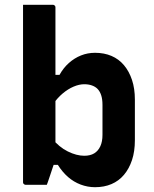

<svg xmlns="http://www.w3.org/2000/svg" viewBox="-20 -770 640 800"><path d="M175 0Q165 0 148 0Q131 0 114 0Q97 0 87 0Q84 0 81.5 -1.5Q79 -3 77.5 -5Q76 -7 76 -11Q76 -86 76 -160.5Q76 -235 76 -310Q76 -385 76 -460Q76 -535 76 -610Q76 -645 76 -680Q76 -715 76 -750Q92 -750 107 -750Q122 -750 138 -750Q154 -750 169 -750Q184 -750 200 -750Q204 -750 206 -748.5Q208 -747 209.5 -745Q211 -743 211 -739Q211 -659 211 -580Q211 -501 211 -422.5Q211 -344 211 -265Q211 -186 211 -106Q211 -106 207.5 -95Q204 -84 198.5 -68.5Q193 -53 188 -37Q183 -21 179 -10.5Q175 0 175 0ZM180 -83 196 -194Q226 -157 262.5 -139Q299 -121 331 -121Q356 -121 372.5 -131Q389 -141 398 -160.5Q407 -180 407 -208V-333Q407 -357 401.5 -373.5Q396 -390 386 -400Q377 -409 363 -414Q349 -419 331 -419Q310 -419 286.5 -409Q263 -399 240.5 -380Q218 -361 200 -334V-458H228Q244 -487 267 -507.5Q290 -528 317.5 -539Q345 -550 376 -550Q414 -550 444.5 -537Q475 -524 496.5 -498.5Q518 -473 530 -437Q542 -401 542 -355V-186Q542 -139 530 -103Q518 -67 496.5 -41.5Q475 -16 444.5 -3Q414 10 376 10Q345 10 316 -1Q287 -12 263.5 -32.5Q240 -53 221 -83Z"/></svg>

Font: RecMonoLinear Nerd Font Mono
Style: Bold
Weight: 700
Monospace: yes
Version: Version 1.085; ttfautohint (v1.8.4.7-5d5b);Nerd Fonts 3.2.1